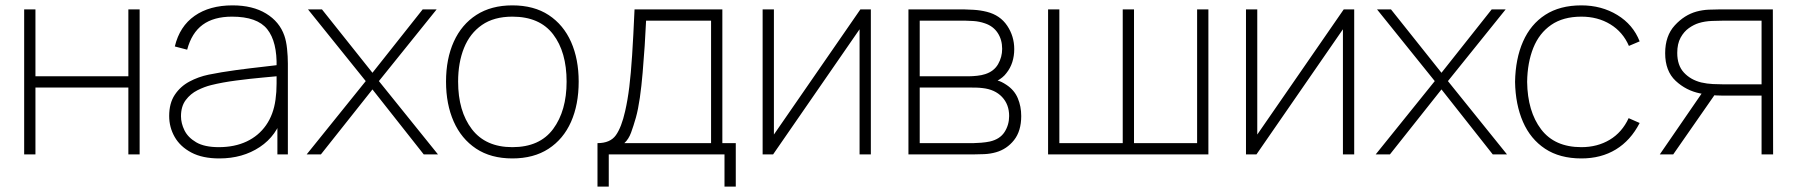

<svg xmlns="http://www.w3.org/2000/svg" viewBox="-20 -575 6693 715"><path d="M112 0H70V-540H112V-291H458V-540H500V0H458V-249H112Z M797 15Q734 15 692.5 -7Q651 -29 630.5 -65Q610 -101 610 -143Q610 -190.5 630.8 -221.8Q651.5 -253 685 -271Q718.5 -289 757 -297Q804 -306.5 857.8 -313.8Q911.5 -321 957 -326Q1002.5 -331 1025 -334L1010 -324Q1012.5 -419.5 975.2 -466.2Q938 -513 844 -513Q776 -513 734.8 -482.8Q693.5 -452.5 677 -390L631 -402Q649 -477 704.8 -516Q760.5 -555 846 -555Q921 -555 971 -524.5Q1021 -494 1039 -442Q1046 -422 1049 -393.5Q1052 -365 1052 -338V0H1013V-148L1033 -147Q1011.5 -70 947.5 -27.5Q883.5 15 797 15ZM795 -27Q853.5 -27 898.2 -48Q943 -69 970.8 -108.8Q998.5 -148.5 1006 -204Q1010 -232 1010 -264Q1010 -296 1010 -310L1032 -293Q1005.5 -290.5 958.8 -286.2Q912 -282 860 -275.2Q808 -268.5 766 -258Q741.5 -252 715.5 -239Q689.5 -226 671.8 -202.5Q654 -179 654 -142Q654 -116 667 -89.5Q680 -63 710.8 -45Q741.5 -27 795 -27Z M1175 0H1122L1342 -273L1127 -540H1179L1367 -304L1554 -540H1606L1391 -273L1611 0H1558L1367 -242Z M1888 15Q1808 15 1753 -21.5Q1698 -58 1669.5 -122.5Q1641 -187 1641 -271Q1641 -356 1670 -420Q1699 -484 1754.2 -519.5Q1809.5 -555 1888 -555Q1968.5 -555 2023.5 -518.8Q2078.5 -482.5 2106.8 -418.5Q2135 -354.5 2135 -271Q2135 -185.5 2106.5 -121.2Q2078 -57 2022.8 -21Q1967.5 15 1888 15ZM1888 -27Q1990 -27 2040 -94.8Q2090 -162.5 2090 -271Q2090 -381.5 2039.8 -447.2Q1989.5 -513 1888 -513Q1819.5 -513 1774.8 -482Q1730 -451 1708 -396.5Q1686 -342 1686 -271Q1686 -161 1737.2 -94Q1788.5 -27 1888 -27Z M2247 120H2205V-42Q2252.5 -42 2273.5 -71.5Q2294.5 -101 2308 -161Q2317.5 -202.5 2323.5 -251.5Q2329.5 -300.5 2334 -369.5Q2338.5 -438.5 2343 -540H2670V-42H2720V120H2678V0H2247ZM2305 -42H2628V-498H2386Q2384 -454.5 2380.8 -404.5Q2377.5 -354.5 2373.2 -304.5Q2369 -254.5 2362.8 -211Q2356.5 -167.5 2348 -137Q2339 -105.5 2330 -81Q2321 -56.5 2305 -42Z M3184 -540H3223V0H3181V-466L2859 0H2820V-540H2862V-74Z M3605 0H3363V-540H3570Q3580.5 -540 3605.8 -538.5Q3631 -537 3655 -531Q3704.5 -518.5 3730.8 -479.2Q3757 -440 3757 -392Q3757 -366.5 3749.8 -343.8Q3742.5 -321 3728 -303Q3721.5 -294 3712.5 -286.8Q3703.5 -279.5 3695 -275Q3708.5 -272 3728 -259Q3757.5 -239.5 3770.2 -209.2Q3783 -179 3783 -143Q3783 -87 3756.2 -53.2Q3729.5 -19.5 3689 -8Q3668 -2 3645.2 -1Q3622.5 0 3605 0ZM3405 -249V-42H3605Q3615.5 -42 3633.8 -43.5Q3652 -45 3666 -48Q3703.5 -56.5 3720.8 -83.2Q3738 -110 3738 -143Q3738 -186 3711.5 -214Q3685 -242 3639 -247Q3627 -248.5 3613.8 -248.8Q3600.5 -249 3589 -249ZM3405 -498V-291H3590Q3601.5 -291 3618.5 -292.8Q3635.5 -294.5 3649 -299Q3681.5 -309.5 3696.8 -336Q3712 -362.5 3712 -393Q3712 -427 3695.5 -452.2Q3679 -477.5 3648 -488Q3626.5 -495.5 3603.8 -496.8Q3581 -498 3575 -498Z M4480 0H3883V-540H3925V-42H4161V-540H4203V-42H4438V-540H4480Z M4984 -540H5023V0H4981V-466L4659 0H4620V-540H4662V-74Z M5156 0H5103L5323 -273L5108 -540H5160L5348 -304L5535 -540H5587L5372 -273L5592 0H5539L5348 -242Z M5869 15Q5788.5 15 5734 -21Q5679.5 -57 5651.5 -121.2Q5623.5 -185.5 5622 -270Q5623.5 -356.5 5651.8 -420.5Q5680 -484.5 5734.5 -519.8Q5789 -555 5869 -555Q5944 -555 6002.8 -519.2Q6061.5 -483.5 6086 -421L6046 -404Q6023.5 -456 5976.8 -484.5Q5930 -513 5869 -513Q5801 -513 5756.5 -482.2Q5712 -451.5 5690 -396.8Q5668 -342 5667 -270Q5668.5 -160 5719 -93.5Q5769.5 -27 5869 -27Q5928.5 -27 5974.5 -54.5Q6020.5 -82 6045 -135L6086 -117Q6052.5 -52 5997.5 -18.5Q5942.5 15 5869 15Z M6583 0H6540V-219H6394Q6370 -219 6349.8 -221.5Q6329.5 -224 6312 -227Q6259 -237.5 6220 -274Q6181 -310.5 6181 -377Q6181 -441.5 6216.8 -480.5Q6252.5 -519.5 6298 -532Q6320.5 -538 6343.2 -539Q6366 -540 6384 -540H6582ZM6211 0H6161L6326 -240H6378ZM6396 -261H6540V-498H6396Q6382 -498 6355.2 -497Q6328.5 -496 6306 -489Q6288 -483.5 6269.5 -470.5Q6251 -457.5 6238.5 -434.8Q6226 -412 6226 -378Q6226 -331.5 6250.8 -304.8Q6275.5 -278 6315 -268Q6337 -263 6358.8 -262Q6380.5 -261 6396 -261Z"/></svg>

Font: Manrope Variable Light
Style: Regular
Weight: 200
Designer: Mikhail Sharanda
Foundry: Mikhail Sharanda
Version: Version 4.505